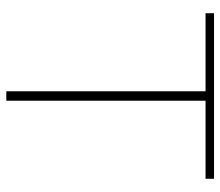

<svg xmlns="http://www.w3.org/2000/svg" viewBox="-65 -635 700 610"><g transform="rotate(90 285.0 -330.0)"><path d="M548 -660V-633H300V0H270V-633H22V-660Z"/></g></svg>

Font: Human Sans ExtraLight
Style: Regular
Weight: 200
Designer: Tim Radville
Foundry: Continuum
Version: Version 1.000;FEAKit 1.0